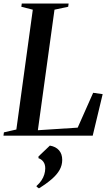

<svg xmlns="http://www.w3.org/2000/svg" viewBox="-36 -763 619 1080"><path d="M-16.5 0 -14 -18.5 56 -34.5 148.5 -708.5 84 -725 86.5 -743H350L347.5 -725L270.5 -708.5L177 -30.5L401 -45L488 -241L541.5 -233.5L485.5 0ZM170 287.5V282.5Q186.5 268 197.2 251.8Q208 235.5 213.2 218.2Q218.5 201 218.5 184Q218.5 161.5 208 147Q197.5 132.5 180.5 127V117L244.5 56Q277.5 61.5 295.8 82.2Q314 103 314 136.5Q314 166.5 299.2 192.8Q284.5 219 255.5 244.2Q226.5 269.5 183 296.5Z"/></svg>

Font: Merriweather 144pt Medium
Style: Italic
Weight: 500
Italic angle: -7.8°
Version: Version 2.101